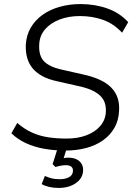

<svg xmlns="http://www.w3.org/2000/svg" viewBox="-20 -733 667 945"><path d="M302 8Q248 8 199 -0.5Q150 -9 108.5 -28Q67 -47 36 -77L65 -128Q99 -98 136.5 -81Q174 -64 216 -57.5Q258 -51 307 -51Q364 -51 406.5 -67.5Q449 -84 474 -113.5Q499 -143 501 -182Q503 -216 490 -240Q477 -264 446.5 -281.5Q416 -299 363 -310L257 -334Q180 -351 142 -395Q104 -439 107 -514Q110 -560 131.5 -597Q153 -634 189.5 -660Q226 -686 274 -699.5Q322 -713 376 -713Q447 -713 508 -691.5Q569 -670 611 -624L581 -572Q539 -617 486.5 -635.5Q434 -654 373 -654Q318 -654 273.5 -637Q229 -620 202 -589Q175 -558 173 -514Q170 -459 196.5 -431.5Q223 -404 281 -391L387 -367Q485 -346 528 -301.5Q571 -257 566 -187Q564 -140 543 -103.5Q522 -67 486.5 -42Q451 -17 404 -4.5Q357 8 302 8ZM269 192Q244 192 222 187Q200 182 185 173L201 133Q219 141 234.5 145Q250 149 274 149Q302 149 320 139Q338 129 339 109Q340 95 331 87.5Q322 80 304 80Q294 80 282 82Q270 84 253 89L239 75L269 -20H314L290 56L269 50Q281 47 293.5 45Q306 43 317 43Q339 43 355.5 50.5Q372 58 381 72.5Q390 87 389 107Q387 145 353 168.5Q319 192 269 192Z"/></svg>

Font: Nunito Sans 10pt Light
Style: Italic
Weight: 300
Italic angle: -9°
Designer: Vernon Adams
Foundry: Vernon Adams
Version: Version 3.101;gftools[0.9.27]